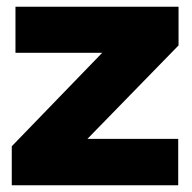

<svg xmlns="http://www.w3.org/2000/svg" viewBox="-20 -551 571 571"><path d="M511 -416V-531H26V-394H284L15 -116V0H510V-138H240Z"/></svg>

Font: Geom ExtraBold
Style: Bold
Weight: 800
Version: Version 1.102